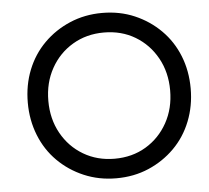

<svg xmlns="http://www.w3.org/2000/svg" viewBox="-50 -741 853 782"><g transform="rotate(-5 377.0 -350.0)"><path d="M146 -350Q146 -424 178.5 -482.5Q211 -541 267.5 -574.5Q324 -608 395 -608Q467 -608 523 -574.5Q579 -541 611.5 -482.5Q644 -424 644 -350Q644 -276 611.5 -217.5Q579 -159 523 -125.5Q467 -92 395 -92Q324 -92 267.5 -125.5Q211 -159 178.5 -217.5Q146 -276 146 -350ZM62 -350Q62 -279 86.5 -217Q111 -155 156.5 -109.5Q202 -64 263 -38Q324 -12 395 -12Q467 -12 527.5 -38Q588 -64 633.5 -109.5Q679 -155 703.5 -217Q728 -279 728 -350Q728 -422 703.5 -483.5Q679 -545 633.5 -590.5Q588 -636 527.5 -662Q467 -688 395 -688Q324 -688 263 -662Q202 -636 156.5 -590.5Q111 -545 86.5 -483.5Q62 -422 62 -350Z"/></g></svg>

Font: SpinnyJost Regular
Style: Regular
Weight: 400
Version: Version 3.710